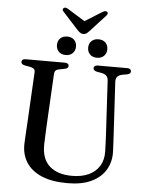

<svg xmlns="http://www.w3.org/2000/svg" viewBox="-66 -1080 872 1149"><g transform="rotate(5 370.0 -505.5)"><path d="M587.5 -294.5 569.5 -614.5Q568.5 -632.5 559.5 -642.8Q550.5 -653 530.5 -657.5L502 -662.5Q488.5 -665.5 483.8 -670.5Q479 -675.5 479 -682.5Q479 -690.5 485 -695.2Q491 -700 502 -700H680.5Q691.5 -700 697.5 -695.2Q703.5 -690.5 703.5 -682.5Q703.5 -675 698.5 -670.2Q693.5 -665.5 680.5 -662.5L654 -658Q631 -653 622.8 -641.5Q614.5 -630 615.5 -612L633.5 -294Q635 -269 636.2 -244.8Q637.5 -220.5 638.5 -194.5Q640.5 -133.5 612.2 -85.8Q584 -38 526.5 -10.5Q469 17 382.5 17Q290.5 17 228.5 -9Q166.5 -35 135.8 -82.2Q105 -129.5 106 -192.5Q106.5 -206 107.5 -226.8Q108.5 -247.5 110 -271.8Q111.5 -296 113 -321L129.5 -627Q130.5 -640.5 122.5 -647.5Q114.5 -654.5 97 -657.5L68.5 -662.5Q45.5 -667.5 45.5 -682.5Q45.5 -690.5 51.5 -695.2Q57.5 -700 69 -700H305.5Q317 -700 323 -695.2Q329 -690.5 329 -682.5Q329 -675 323.8 -670.2Q318.5 -665.5 305.5 -663L276.5 -657.5Q261 -655 254 -648.2Q247 -641.5 246 -627.5L229.5 -323Q227.5 -286 226.5 -256.5Q225.5 -227 224.5 -202.5Q222.5 -115 271 -72Q319.5 -29 406 -29Q465 -29 507 -48.8Q549 -68.5 571.2 -105.5Q593.5 -142.5 591.5 -194.5Q590.5 -228.5 589.5 -251.8Q588.5 -275 587.5 -294.5ZM306 -746Q280 -746 264.2 -761.5Q248.5 -777 248.5 -801.5Q248.5 -826.5 264.2 -841.8Q280 -857 306 -857Q332 -857 347.5 -841.8Q363 -826.5 363 -801.5Q363 -777.5 347.5 -761.8Q332 -746 306 -746ZM493 -746Q467 -746 451.5 -761.5Q436 -777 436 -801.5Q436 -826 451.5 -841.5Q467 -857 493 -857Q520 -857 535.5 -841.8Q551 -826.5 551 -801.5Q551 -777.5 535.5 -761.8Q520 -746 493 -746ZM419.5 -945.5 295.5 -1022.5Q279 -1032.5 269.5 -1025Q265 -1022 264.5 -1016Q264 -1010 271 -1003L364 -901Q373.5 -891.5 381.2 -886Q389 -880.5 400 -880.5Q411 -880.5 418.5 -886Q426 -891.5 435 -901L528.5 -1003Q535 -1010 534.8 -1016Q534.5 -1022 530.5 -1025Q520.5 -1032.5 504 -1022.5L380 -945.5Z"/></g></svg>

Font: Fraunces 20pt
Style: Regular
Weight: 400
Version: Version 1.000;[b76b70a41]